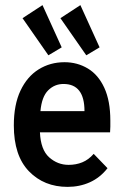

<svg xmlns="http://www.w3.org/2000/svg" viewBox="-20 -719 490 750"><path d="M244 11Q152 11 93 -50Q34 -111 34 -229Q34 -310 60 -365Q86 -420 131 -448Q176 -476 232 -476Q282 -476 323 -451.5Q364 -427 387.5 -376Q411 -325 411 -248Q411 -237 411 -224.5Q411 -212 410 -202H136Q139 -134 172 -104.5Q205 -75 248 -75Q277 -75 301.5 -85Q326 -95 346 -118L400 -62Q371 -25 331 -7Q291 11 244 11ZM138 -285H310Q310 -391 228 -391Q193 -391 168 -366Q143 -341 138 -285ZM169 -503 68 -648 146 -699 221 -534ZM317 -503 216 -648 294 -699 369 -534Z"/></svg>

Font: Inconsolata SemiCondensed Bold
Style: Regular
Weight: 700
Width: 4
Monospace: yes
Designer: Raph Levien, Cyreal, Brenton Simpson
Foundry: Raph Levien, Cyreal, Google
Version: Version 3.001; ttfautohint (v1.8.2.53-6de2)